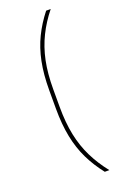

<svg xmlns="http://www.w3.org/2000/svg" viewBox="-153 -723 574 888"><g transform="rotate(-20 134.0 -278.5)"><path d="M106.5 -322V-235Q106.5 -158 119.2 -96.5Q132 -35 157.8 17Q183.5 69 222.5 118H200Q162.5 70.5 137.5 19.2Q112.5 -32 100 -93.8Q87.5 -155.5 87.5 -233.5V-323.5Q87.5 -402 100 -463.5Q112.5 -525 137.5 -576.2Q162.5 -627.5 200 -675H222.5Q183.5 -626.5 157.8 -574.2Q132 -522 119.2 -460.8Q106.5 -399.5 106.5 -322Z"/></g></svg>

Font: Anek Kannada Thin
Style: Regular
Weight: 250
Version: Version 1.003